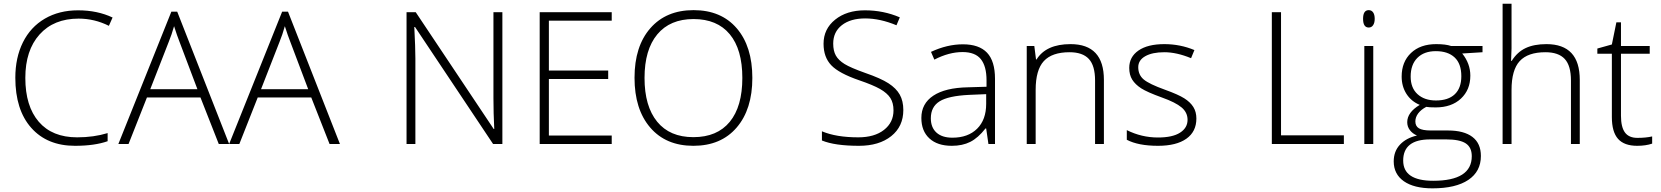

<svg xmlns="http://www.w3.org/2000/svg" viewBox="-20 -780 8995 1040"><path d="M405.8 -679.2Q271.5 -679.2 194.3 -593.3Q117.2 -507.3 117.2 -357.9Q117.2 -205.1 189.9 -120.6Q262.7 -36.1 397.9 -36.1Q487.8 -36.1 563 -59.1V-15.1Q492.2 9.8 386.2 9.8Q235.8 9.8 149.4 -87.4Q63 -184.6 63 -358.9Q63 -467.8 104.2 -550.8Q145.5 -633.8 222.9 -679Q300.3 -724.1 402.8 -724.1Q507.3 -724.1 589.8 -685.1L569.8 -640.1Q491.7 -679.2 405.8 -679.2Z M1065.9 -252H775.9L676.3 0H621.1L908.2 -716.8H939.9L1221.2 0H1165ZM793.9 -296.9H1049.3L952.1 -554.2Q939.9 -584.5 922.9 -638.2Q909.7 -591.3 894 -553.2Z M1666 -252H1376L1276.4 0H1221.2L1508.3 -716.8H1540L1821.3 0H1765.1ZM1394 -296.9H1649.4L1552.2 -554.2Q1540 -584.5 1522.9 -638.2Q1509.8 -591.3 1494.1 -553.2Z M2701.2 0H2650.9L2228 -633.8H2224.1Q2230 -520.5 2230 -462.9V0H2182.1V-713.9H2231.9L2654.3 -81.1H2657.2Q2652.8 -168.9 2652.8 -248V-713.9H2701.2Z M3293.5 0H2903.3V-713.9H3293.5V-668H2953.1V-397.9H3274.4V-352.1H2953.1V-45.9H3293.5Z M4055.2 -357.9Q4055.2 -188 3970.2 -89.1Q3885.3 9.8 3735.8 9.8Q3586.9 9.8 3502 -89.1Q3417 -188 3417 -358.9Q3417 -529.3 3502.7 -627.2Q3588.4 -725.1 3736.8 -725.1Q3886.2 -725.1 3970.7 -626.7Q4055.2 -528.3 4055.2 -357.9ZM3471.2 -357.9Q3471.2 -204.6 3539.6 -120.8Q3607.9 -37.1 3735.8 -37.1Q3864.7 -37.1 3932.9 -120.1Q4001 -203.1 4001 -357.9Q4001 -512.2 3932.9 -594.5Q3864.7 -676.8 3736.8 -676.8Q3609.4 -676.8 3540.3 -593.8Q3471.2 -510.7 3471.2 -357.9Z M4873 -184.1Q4873 -94.7 4807.4 -42.5Q4741.7 9.8 4632.8 9.8Q4502 9.8 4432.1 -19V-68.8Q4509.3 -36.1 4628.9 -36.1Q4716.8 -36.1 4768.3 -76.4Q4819.8 -116.7 4819.8 -182.1Q4819.8 -222.7 4802.7 -249.3Q4785.6 -275.9 4747.1 -297.9Q4708.5 -319.8 4633.8 -345.2Q4524.4 -382.8 4482.7 -426.5Q4440.9 -470.2 4440.9 -543Q4440.9 -623 4503.7 -673.6Q4566.4 -724.1 4665 -724.1Q4765.6 -724.1 4854 -686L4835.9 -643.1Q4747.1 -680.2 4666 -680.2Q4586.9 -680.2 4540 -643.6Q4493.2 -606.9 4493.2 -543.9Q4493.2 -504.4 4507.6 -479Q4522 -453.6 4554.7 -433.3Q4587.4 -413.1 4667 -384.8Q4750.5 -356 4792.5 -328.9Q4834.5 -301.8 4853.8 -267.3Q4873 -232.9 4873 -184.1Z M5334 0 5321.8 -84H5317.9Q5277.8 -32.7 5235.6 -11.5Q5193.4 9.8 5135.7 9.8Q5057.6 9.8 5014.2 -30.3Q4970.7 -70.3 4970.7 -141.1Q4970.7 -218.8 5035.4 -261.7Q5100.1 -304.7 5222.7 -307.1L5323.7 -310.1V-345.2Q5323.7 -420.9 5293 -459.5Q5262.2 -498 5193.8 -498Q5120.1 -498 5041 -457L5022.9 -499Q5110.4 -540 5195.8 -540Q5283.2 -540 5326.4 -494.6Q5369.6 -449.2 5369.6 -353V0ZM5138.7 -34.2Q5223.6 -34.2 5272.7 -82.8Q5321.8 -131.3 5321.8 -217.8V-270L5229 -266.1Q5117.2 -260.7 5069.6 -231.2Q5022 -201.7 5022 -139.2Q5022 -89.4 5052.5 -61.8Q5083 -34.2 5138.7 -34.2Z M5911.6 0V-344.2Q5911.6 -424.3 5877.9 -460.7Q5844.2 -497.1 5773.4 -497.1Q5678.2 -497.1 5634 -449Q5589.8 -400.9 5589.8 -293V0H5541.5V-530.8H5582.5L5591.8 -458H5594.7Q5646.5 -541 5778.8 -541Q5959.5 -541 5959.5 -347.2V0Z M6460.4 -138.2Q6460.4 -66.9 6406.2 -28.6Q6352.1 9.8 6252.4 9.8Q6146 9.8 6083.5 -22.9V-75.2Q6163.6 -35.2 6252.4 -35.2Q6331.1 -35.2 6371.8 -61.3Q6412.6 -87.4 6412.6 -130.9Q6412.6 -170.9 6380.1 -198.2Q6347.7 -225.6 6273.4 -252Q6193.8 -280.8 6161.6 -301.5Q6129.4 -322.3 6113 -348.4Q6096.7 -374.5 6096.7 -412.1Q6096.7 -471.7 6146.7 -506.3Q6196.8 -541 6286.6 -541Q6372.6 -541 6449.7 -508.8L6431.6 -464.8Q6353.5 -497.1 6286.6 -497.1Q6221.7 -497.1 6183.6 -475.6Q6145.5 -454.1 6145.5 -416Q6145.5 -374.5 6175 -349.6Q6204.6 -324.7 6290.5 -293.9Q6362.3 -268.1 6395 -247.3Q6427.7 -226.6 6444.1 -200.2Q6460.4 -173.8 6460.4 -138.2Z M6869.1 0V-713.9H6918.9V-46.9H7259.3V0Z M7418.5 0H7370.1V-530.8H7418.5ZM7363.3 -678.2Q7363.3 -725.1 7394 -725.1Q7409.2 -725.1 7417.7 -712.9Q7426.3 -700.7 7426.3 -678.2Q7426.3 -656.2 7417.7 -643.6Q7409.2 -630.9 7394 -630.9Q7363.3 -630.9 7363.3 -678.2Z M8010.3 -530.8V-497.1L7900.4 -490.2Q7944.3 -435.5 7944.3 -370.1Q7944.3 -293.5 7893.3 -245.8Q7842.3 -198.2 7756.3 -198.2Q7720.2 -198.2 7705.6 -201.2Q7676.8 -186 7661.6 -165.5Q7646.5 -145 7646.5 -122.1Q7646.5 -96.7 7665.8 -85Q7685.1 -73.2 7730.5 -73.2H7823.2Q7909.7 -73.2 7955.6 -38.3Q8001.5 -3.4 8001.5 64.9Q8001.5 148.9 7933.3 194.6Q7865.2 240.2 7739.3 240.2Q7639.2 240.2 7584.2 201.7Q7529.3 163.1 7529.3 94.2Q7529.3 39.6 7563.2 3.4Q7597.2 -32.7 7655.3 -45.9Q7631.3 -56.2 7616.9 -75Q7602.5 -93.8 7602.5 -118.2Q7602.5 -171.4 7670.4 -211.9Q7624 -231 7598.1 -271.7Q7572.3 -312.5 7572.3 -365.2Q7572.3 -444.8 7622.8 -492.9Q7673.3 -541 7759.3 -541Q7811.5 -541 7840.3 -530.8ZM7580.6 89.8Q7580.6 199.2 7743.2 199.2Q7952.1 199.2 7952.1 65.9Q7952.1 18.1 7919.4 -3.4Q7886.7 -24.9 7813.5 -24.9H7726.6Q7580.6 -24.9 7580.6 89.8ZM7621.1 -365.2Q7621.1 -303.7 7658.4 -269.8Q7695.8 -235.8 7758.3 -235.8Q7824.7 -235.8 7860.1 -269.5Q7895.5 -303.2 7895.5 -367.2Q7895.5 -435.1 7859.1 -469Q7822.8 -502.9 7757.3 -502.9Q7693.8 -502.9 7657.5 -466.6Q7621.1 -430.2 7621.1 -365.2Z M8489.3 0V-344.2Q8489.3 -424.3 8455.6 -460.7Q8421.9 -497.1 8351.1 -497.1Q8255.9 -497.1 8211.7 -449Q8167.5 -400.9 8167.5 -293V0H8119.1V-759.8H8167.5V-518.1L8165 -450.2H8168.5Q8198.2 -498 8243.7 -519.5Q8289.1 -541 8356.4 -541Q8537.1 -541 8537.1 -347.2V0Z M8849.1 -33.2Q8895 -33.2 8929.2 -41V-2Q8894 9.8 8848.1 9.8Q8777.8 9.8 8744.4 -27.8Q8710.9 -65.4 8710.9 -146V-488.8H8632.3V-517.1L8710.9 -539.1L8735.4 -659.2H8760.3V-530.8H8916V-488.8H8760.3V-152.8Q8760.3 -91.8 8781.7 -62.5Q8803.2 -33.2 8849.1 -33.2Z"/></svg>

Font: CAA NEO Sans Light
Style: Regular
Weight: 300
Version: Version 1.10